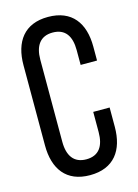

<svg xmlns="http://www.w3.org/2000/svg" viewBox="-110 -769 601 837"><g transform="rotate(-15 190.0 -350.0)"><path d="M191 -707C84 -707 34 -637 34 -531V-169C34 -63 84 7 191 7C299 7 349 -63 349 -169V-256H275V-165C275 -102 250 -64 193 -64C137 -64 111 -102 111 -165V-535C111 -598 137 -636 193 -636C250 -636 275 -598 275 -535V-468H349V-531C349 -637 299 -707 191 -707Z"/></g></svg>

Font: VL Bebas Neue Regular
Style: Regular
Weight: 400
Designer: Ryoichi Tsunekawa
Foundry: Ryoichi Tsunekawa
Version: Version 001.003